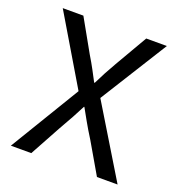

<svg xmlns="http://www.w3.org/2000/svg" viewBox="-124 -777 818 880"><g transform="rotate(20 285.5 -337.0)"><path d="M545.9 0H445.3L358.4 -149.4C340.8 -177.4 326.2 -201.8 314.5 -222.7L281.2 -282.2H279.3L248 -222.7L206.1 -148.4L125 0H25.4L231.4 -340.8L33.2 -673.8H133.8L222.7 -515.6C235.7 -494.1 247.1 -474.3 256.8 -456.1L285.2 -402.3H288.1L316.4 -458L348.6 -515.6L440.4 -673.8H541L335.9 -345.7Z"/></g></svg>

Font: ImmaginiFont
Style: Regular
Weight: 400
Version: Version 1.0